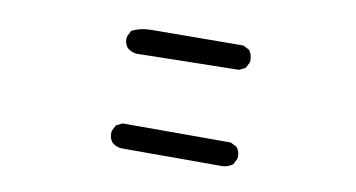

<svg xmlns="http://www.w3.org/2000/svg" viewBox="-48 -669 1097 591"><g transform="rotate(10 500.0 -373.5)"><path d="M354.5 -184.6Q338.9 -186.5 327.1 -196.3Q315.4 -210 317.4 -231.4L327.1 -251L346.7 -260.7H684.6L704.1 -251Q715.8 -237.3 713.9 -215.8L704.1 -196.3Q690.4 -186.5 674.8 -184.6ZM350.6 -479.5Q335 -481.4 323.2 -491.2Q310.5 -504.9 313.5 -526.4L323.2 -545.9Q350.6 -559.6 383.8 -559.6Q417 -559.6 670.9 -561.5L690.4 -551.8Q702.1 -536.1 700.2 -514.6L690.4 -495.1L670.9 -485.4Z"/></g></svg>

Font: JasonHandwriting2
Style: Regular
Weight: 400
Version: Version 1.05.10